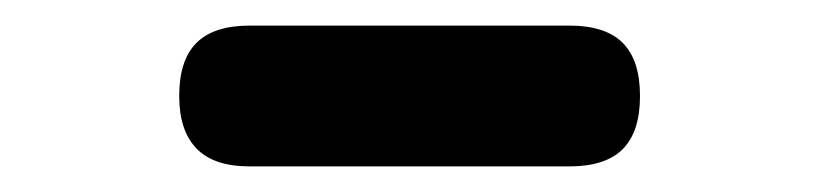

<svg xmlns="http://www.w3.org/2000/svg" viewBox="-20 -785 640 150"><path d="M175 -655Q147 -655 133.5 -669Q120 -683 120 -710Q120 -738 133.5 -751.5Q147 -765 175 -765H425Q453 -765 466.5 -751.5Q480 -738 480 -710Q480 -682 466.5 -668.5Q453 -655 425 -655Z"/></svg>

Font: Maple Mono NL ExtraBold
Style: Regular
Weight: 800
Monospace: yes
Designer: subframe7536
Version: Version 7.000